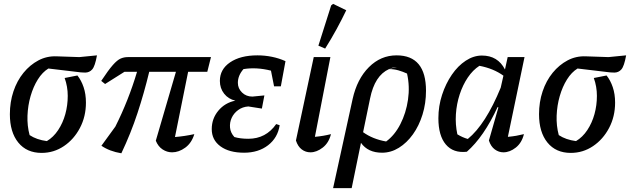

<svg xmlns="http://www.w3.org/2000/svg" viewBox="-20 -780 3255 992"><path d="M195 10Q118 10 74.5 -43.5Q31 -97 31 -190Q31 -253 49.5 -308Q68 -363 101.5 -404Q135 -445 178.5 -468Q222 -491 272 -489L390 -485L481 -494Q471 -438 456.5 -421.5Q442 -405 420 -405Q410 -405 398 -406L230 -426Q199 -407 175.5 -369.5Q152 -332 138 -283.5Q124 -235 122 -182.5Q120 -130 133 -82Q169 -58 222 -51Q256 -71 280.5 -108Q305 -145 317.5 -190.5Q330 -236 330 -284.5Q330 -333 314 -377L380 -390Q400 -365 412 -329.5Q424 -294 424 -250Q424 -178 393 -119Q362 -60 310 -25Q258 10 195 10Z M607 12Q546 2 504 -27L576 -126Q644 -261 688 -409H623L523 -346L503 -362Q540 -418 563 -444Q586 -470 603.5 -477.5Q621 -485 640 -485H1070L1051 -409H952L884 -72Q933 -76 984 -87Q970 -41 937 -17Q904 7 869 7Q843 7 820 -8Q797 -23 785 -53L889 -409H751Q725 -301 690.5 -196Q656 -91 607 12Z M1241 9Q1164 9 1119 -24Q1074 -57 1074 -113Q1074 -167 1108 -208Q1142 -249 1196 -260Q1160 -268 1138 -296Q1116 -324 1116 -362Q1116 -422 1169 -458Q1222 -494 1310 -494Q1348 -494 1385 -486.5Q1422 -479 1455 -464L1431 -334H1396L1380 -415Q1305 -434 1238 -423Q1209 -390 1209 -352Q1209 -323 1230.5 -302Q1252 -281 1284 -281L1346 -287L1333 -219L1263 -230Q1233 -228 1210.5 -211.5Q1188 -195 1177 -171Q1166 -147 1168.5 -120.5Q1171 -94 1191 -72Q1222 -63 1263 -63Q1354 -63 1407 -139L1425 -133Q1415 -68 1365 -29.5Q1315 9 1241 9Z M1690 -87Q1679 -42 1647.5 -17.5Q1616 7 1584 7Q1559 7 1539 -8Q1519 -23 1509 -54L1601 -485H1687L1607 -73Q1651 -77 1690 -87ZM1660 -529 1625 -544 1691 -752 1701 -760 1769 -727Q1746 -679 1719 -629.5Q1692 -580 1660 -529Z M1701 192 1802 -269Q1825 -372 1886 -433Q1947 -494 2029 -494Q2181 -494 2181 -311Q2181 -246 2163 -188Q2145 -130 2113.5 -86Q2082 -42 2041 -16.5Q2000 9 1954 9Q1881 9 1845 -42L1797 192ZM2031 -434Q2009 -432 1990 -424ZM1892 -271 1856 -97Q1906 -61 1975 -49Q2019 -81 2048.5 -138.5Q2078 -196 2088 -265Q2098 -334 2083 -400Q2061 -410 2038.5 -416.5Q2016 -423 1990 -423Q1916 -390 1892 -271Z M2392 4Q2322 12 2283.5 -33.5Q2245 -79 2245 -169Q2245 -232 2264 -290Q2283 -348 2314.5 -394Q2346 -440 2386.5 -466.5Q2427 -493 2470 -493Q2552 -493 2589 -421L2603 -485H2690L2604 -73Q2627 -75 2647 -78.5Q2667 -82 2687 -87Q2676 -42 2645 -17.5Q2614 7 2581 7Q2557 7 2536.5 -8Q2516 -23 2506 -54L2555 -225L2551 -227Q2480 -73 2392 4ZM2343 -86Q2356 -78 2369.5 -72Q2383 -66 2397 -62Q2489 -137 2567 -327L2581 -389Q2530 -426 2457 -440Q2423 -418 2397 -379.5Q2371 -341 2355 -292Q2339 -243 2335.5 -190Q2332 -137 2343 -86Z M2929 10Q2852 10 2808.5 -43.5Q2765 -97 2765 -190Q2765 -253 2783.5 -308Q2802 -363 2835.5 -404Q2869 -445 2912.5 -468Q2956 -491 3006 -489L3124 -485L3215 -494Q3205 -438 3190.5 -421.5Q3176 -405 3154 -405Q3144 -405 3132 -406L2964 -426Q2933 -407 2909.5 -369.5Q2886 -332 2872 -283.5Q2858 -235 2856 -182.5Q2854 -130 2867 -82Q2903 -58 2956 -51Q2990 -71 3014.5 -108Q3039 -145 3051.5 -190.5Q3064 -236 3064 -284.5Q3064 -333 3048 -377L3114 -390Q3134 -365 3146 -329.5Q3158 -294 3158 -250Q3158 -178 3127 -119Q3096 -60 3044 -25Q2992 10 2929 10Z"/></svg>

Font: Piazzolla Medium
Style: Italic
Weight: 500
Italic angle: -11.3°
Designer: Juan Pablo del Peral
Foundry: Huerta Tipografica
Version: Version 1.330